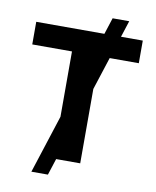

<svg xmlns="http://www.w3.org/2000/svg" viewBox="-97 -894 863 1060"><g transform="rotate(10 334.0 -364.0)"><path d="M152.7 92.3 447.4 -819.6H540.5L245.4 92.3ZM35.5 -600.5V-727.3H632.8V-600.5H410.2V0H258.2V-600.5Z"/></g></svg>

Font: InterMG
Style: Bold
Weight: 700
Designer: Rasmus Andersson
Foundry: rsms
Version: Version 3.019;December 26, 2023;FontCreator 15.0.0.2955 64-b